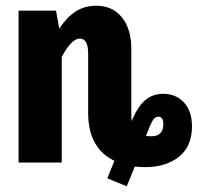

<svg xmlns="http://www.w3.org/2000/svg" viewBox="-20 -568 691 671"><path d="M550.8 -240.2Q594.2 -240.2 622.6 -210.2Q650.9 -180.2 650.9 -127Q650.9 -56.2 605.2 -20Q559.6 16.1 487.8 16.1Q475.6 16.1 451.2 14.2L422.9 83L355 55.2L379.9 -5.9Q288.1 -50.3 288.1 -172.9V-380.9Q288.1 -433.1 258.8 -433.1Q230 -433.1 195.8 -369.1V0H44.9V-530.8H175.8L187 -467.8Q213.9 -508.3 244.6 -528.1Q275.4 -547.9 316.9 -547.9Q373.5 -547.9 406.2 -507.1Q439 -466.3 439 -397V-168.9Q439 -151.9 439.9 -145Q461.9 -196.3 487.8 -218.3Q513.7 -240.2 550.8 -240.2ZM508.8 -91.8Q550.8 -91.8 550.8 -133.8Q550.8 -160.2 533.2 -160.2Q521.5 -160.2 513.4 -146.7Q505.4 -133.3 490.2 -92.8Q495.1 -91.8 508.8 -91.8Z"/></svg>

Font: Fira Sans Compressed
Style: Bold
Weight: 700
Width: 1
Designer: Carrois Corporate & Edenspiekermann AG
Foundry: Carrois Corporate GbR & Edenspiekermann AG
Version: Version 4.203;PS 004.203;hotconv 1.0.88;makeotf.lib2.5.64775